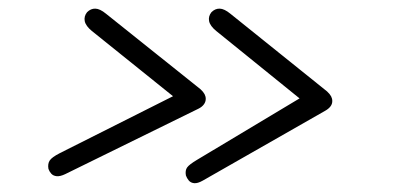

<svg xmlns="http://www.w3.org/2000/svg" viewBox="-20 -543 906 440"><path d="M129.5 -144Q118 -138.5 110 -139.2Q102 -140 97.5 -145Q93 -150 91 -156Q89 -167.5 93.8 -175Q98.5 -182.5 117 -192L376.5 -322.5L190.5 -472Q176.5 -483.5 174.2 -494.5Q172 -505.5 179.5 -515Q188 -523.5 198.5 -523.2Q209 -523 223 -511.5L439.5 -338.5Q446 -332.5 448.8 -327.2Q451.5 -322 451.5 -316.5Q451.5 -309.5 447.2 -303.8Q443 -298 435 -294ZM444.5 -129Q433 -122.5 425 -123.2Q417 -124 412.5 -129.5Q408 -135 406 -141Q404 -152.5 408.8 -159.2Q413.5 -166 432 -177L666.5 -317.5L475.5 -472Q461.5 -483.5 459.2 -494.5Q457 -505.5 464.5 -515Q473 -523.5 483.5 -523.2Q494 -523 508 -511.5L729.5 -333.5Q736 -327.5 738.8 -322.2Q741.5 -317 741.5 -311.5Q741.5 -304.5 737.2 -299Q733 -293.5 725 -289Z"/></svg>

Font: Edu AU VIC WA NT Hand
Style: Regular
Weight: 400
Designer: Tina and Corey Anderson, Eben Sorkin, Mirko Velimirovic
Foundry: Google for Education
Version: Version 1.001